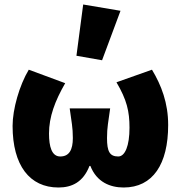

<svg xmlns="http://www.w3.org/2000/svg" viewBox="-20 -822 804 854"><path d="M240 12C300 12 350 -12 378 -84H382C410 -12 470 12 530 12C660 12 728 -92 728 -266C728 -364 698 -442 656 -512L498 -456C544 -378 556 -327 556 -254C556 -173 536 -126 506 -126C468 -126 456 -148 456 -208C456 -256 462 -280 470 -340H290C298 -280 304 -256 304 -208C304 -156 288 -126 248 -126C210 -126 198 -170 198 -228C198 -302 224 -372 270 -452L108 -512C66 -442 36 -336 36 -262C36 -86 112 12 240 12ZM320 -574 434 -554 516 -774 350 -802Z"/></svg>

Font: Giro Sans Black
Style: Regular
Weight: 900
Designer: Paul D. Hunt
Foundry: Adobe Systems Incorporated
Version: Version 1.000;PS 1.0;hotconv 1.0.88;makeotf.lib2.5.647800